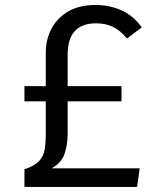

<svg xmlns="http://www.w3.org/2000/svg" viewBox="-20 -737 655 757"><path d="M355.4 -717.4Q410.8 -717.4 457.7 -696.9Q504.6 -676.4 539 -629.2L480.5 -585.1Q454.9 -616.9 425.4 -631Q395.9 -645.1 358.5 -645.1Q246.7 -645.1 246.7 -521V-397.4H459V-337.4H246.7V-210.3Q246.7 -168.2 235.1 -132.1Q223.6 -95.9 183.6 -73.3H530.8L520.5 0H76.4V-69.7Q116.9 -82.6 134.6 -102.6Q152.3 -122.6 156.4 -148.5Q160.5 -174.4 160.5 -206.2V-337.4H76.4V-397.4H160.5V-528.7Q160.5 -582.6 183.8 -625.4Q207.2 -668.2 250.8 -692.8Q294.4 -717.4 355.4 -717.4Z"/></svg>

Font: FiraCode Nerd Font
Style: Regular
Weight: 400
Designer: Carrois Corporate, Edenspiekermann AG, Nikita Prokopov
Foundry: Carrois Corporate, Edenspiekermann AG, Nikita Prokopov
Version: Version 6.002;Nerd Fonts 3.4.0